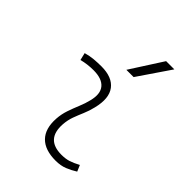

<svg xmlns="http://www.w3.org/2000/svg" viewBox="-227 -913 1040 1040"><g transform="rotate(45 293.0 -392.5)"><path d="M495.1 -66.9 510.3 -31.2Q483.4 -14.2 453.9 -2.2Q424.3 9.8 385.7 9.8Q303.2 9.8 262.7 -31.7Q222.2 -73.2 227.1 -153.3Q229.5 -189.9 241.2 -224.4Q252.9 -258.8 266.6 -291.5Q280.3 -324.2 287.6 -355Q303.7 -417.5 276.6 -450Q249.5 -482.4 184.6 -482.4Q138.2 -482.4 95.2 -471.2L85 -513.7Q113.8 -522 142.6 -524.7Q171.4 -527.3 200.2 -527.3Q283.2 -527.3 318.6 -480.7Q354 -434.1 332 -345.2Q323.7 -310.5 310.8 -280.5Q297.9 -250.5 287.1 -221.2Q276.4 -191.9 273.9 -157.7Q265.6 -35.2 385.3 -35.2Q416 -35.2 439.5 -42.5Q462.9 -49.8 495.1 -66.9ZM308.6 -609.4 427.7 -794.9H490.7L364.3 -609.4Z"/></g></svg>

Font: Cascadia Code NF ExtraLight
Style: Italic
Weight: 200
Italic angle: -10°
Monospace: yes
Designer: Aaron Bell
Foundry: Saja Typeworks
Version: Version 2404.023; ttfautohint (v1.8.4)